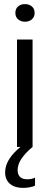

<svg xmlns="http://www.w3.org/2000/svg" viewBox="-20 -717 243 937"><path d="M63 0V-524H139V0ZM102 -611Q82 -611 68.5 -622.5Q55 -634 55 -654Q55 -674 68 -685.5Q81 -697 102 -697Q122 -697 135.5 -685.5Q149 -674 149 -654Q149 -634 135.5 -622.5Q122 -611 102 -611ZM92 200Q52 200 28.5 180Q5 160 5 124Q5 101 15.5 77.5Q26 54 47 31Q68 8 97 -13H133L139 0Q105 28 85.5 56.5Q66 85 66 113Q66 134 77.5 146Q89 158 113 158Q123 158 133 156Q143 154 151 150V189Q141 194 125 197Q109 200 92 200Z"/></svg>

Font: Mona Sans SemiCondensed
Style: Regular
Weight: 400
Width: 4
Designer: Deni Anggara
Foundry: GitHub
Version: Version 2.000